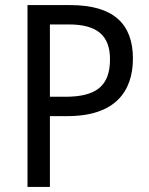

<svg xmlns="http://www.w3.org/2000/svg" viewBox="-20 -734 586 754"><path d="M256 -714H88V0H176V-278H245C432 -278 502 -375 502 -504C502 -640 426 -714 256 -714ZM250 -638C361 -638 412 -595 412 -501C412 -395 356 -354 236 -354H176V-638Z"/></svg>

Font: Noto Sans Bengali UI SemiCondensed
Style: Regular
Weight: 400
Width: 4
Designer: Jelle Bosma - Monotype Design Team
Foundry: Monotype Imaging Inc.
Version: Version 2.003